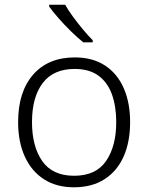

<svg xmlns="http://www.w3.org/2000/svg" viewBox="-20 -786 630 816"><path d="M533 -267Q533 -183 505.5 -121Q478 -59 424.5 -24.5Q371 10 294 10Q220 10 167 -24Q114 -58 85.5 -120.5Q57 -183 57 -267Q57 -396 121 -469Q185 -542 298 -542Q374 -542 426.5 -507.5Q479 -473 506 -411Q533 -349 533 -267ZM116 -267Q116 -164 159.5 -101.5Q203 -39 295 -39Q388 -39 431 -102Q474 -165 474 -267Q474 -333 456 -384Q438 -435 399 -464Q360 -493 297 -493Q207 -493 161.5 -433Q116 -373 116 -267ZM257 -766Q269 -744 289.5 -716Q310 -688 332.5 -661Q355 -634 374 -615V-606H334Q309 -626 281 -653.5Q253 -681 228.5 -709Q204 -737 189 -758V-766Z"/></svg>

Font: Noto Sans Arabic UI Lt
Style: Regular
Weight: 300
Designer: Monotype Design Team, Nadine Chahine and Nizar Qandah
Foundry: Monotype Imaging Inc.
Version: Version 2.010; ttfautohint (v1.8.4.7-5d5b)